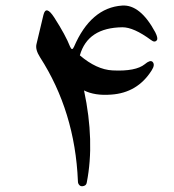

<svg xmlns="http://www.w3.org/2000/svg" viewBox="-20 -578 625 690"><path d="M175 -515C155 -546 142 -549 136 -524L111 -419C108 -406 112 -391 124 -372C207 -243 253 -95 260 73C260 80 262 84 266 88C270 92 276 92 282 90C288 88 291 84 292 77C311 -20 308 -130 282 -253C308 -240 340 -235 379 -238C442 -242 491 -271 525 -325C534 -339 535 -349 528 -356C522 -361 513 -358 500 -347C479 -330 440 -322 384 -325C346 -327 307 -345 267 -379C286 -446 337 -479 420 -480C447 -480 481 -465 523 -434C532 -427 539 -427 544 -434C547 -439 545 -448 538 -462C502 -529 462 -561 419 -558C344 -553 286 -503 246 -410C241 -399 237 -399 232 -410C221 -438 202 -473 175 -515Z"/></svg>

Font: XITS Math
Style: Regular
Weight: 400
Designer: MicroPress Inc., with final additions and corrections provided by Coen Hoffman, Elsevier (retired)
Version: Version 1.302